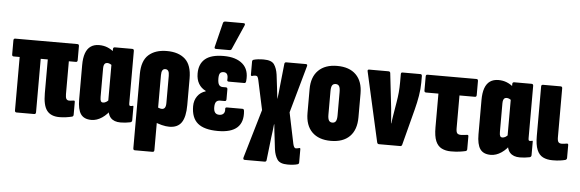

<svg xmlns="http://www.w3.org/2000/svg" viewBox="-55 -922 3927 1299"><g transform="rotate(5 1908.5 -272.5)"><path d="M365 6Q307 6 280 -29Q253 -64 253 -146V-376H205V-13Q205 0 193 0H74Q62 0 62 -13V-376H21Q10 -376 10 -389V-484Q10 -497 21 -497H444Q455 -497 455 -484V-389Q455 -376 444 -376H396V-153Q396 -130 402 -120.5Q408 -111 422 -111Q428 -111 434.5 -112Q441 -113 451 -114Q460 -116 460 -105V-19Q460 -8 451 -5Q431 0 409 3Q387 6 365 6Z M582 6Q532 6 510 -25.5Q488 -57 488 -126V-358Q488 -407 499.5 -439Q511 -471 534 -487Q557 -503 591 -503Q622 -503 648 -492.5Q674 -482 697 -462L696 -368Q685 -378 675.5 -382.5Q666 -387 657 -387Q648 -387 642.5 -383Q637 -379 634 -370.5Q631 -362 631 -348V-155Q631 -134 635.5 -126Q640 -118 651 -118Q661 -118 672 -124.5Q683 -131 691 -142L714 -81Q690 -42 654.5 -18Q619 6 582 6ZM780 6Q691 6 691 -91V-104L685 -117V-422L686 -447V-484Q686 -497 698 -497H816Q828 -497 828 -484V-130Q828 -119 830 -115Q832 -111 839 -111Q843 -111 846 -111.5Q849 -112 851 -113Q858 -116 858 -108V-16Q858 -4 846 -1Q813 6 780 6Z M893 185Q882 185 882 172V-331Q882 -422 927.5 -462.5Q973 -503 1051 -503Q1131 -503 1175.5 -462.5Q1220 -422 1220 -331V-151Q1220 -70 1194 -32Q1168 6 1111 6Q1088 6 1060 -1Q1032 -8 1008 -19V-124Q1019 -119 1030 -114.5Q1041 -110 1051 -110Q1064 -110 1071 -120Q1078 -130 1078 -153V-337Q1078 -359 1071.5 -369.5Q1065 -380 1051 -380Q1038 -380 1031.5 -369.5Q1025 -359 1025 -337V172Q1025 185 1013 185Z M1442 6Q1348 6 1304 -31Q1260 -68 1260 -147Q1260 -186 1280.5 -215Q1301 -244 1336 -254V-257Q1305 -272 1288 -300.5Q1271 -329 1271 -370Q1271 -435 1311.5 -469Q1352 -503 1437 -503Q1521 -503 1566 -463.5Q1611 -424 1603 -348Q1602 -333 1592 -333H1486Q1473 -333 1475 -346Q1479 -394 1446 -394Q1428 -394 1421 -383.5Q1414 -373 1414 -349Q1414 -319 1422.5 -306Q1431 -293 1448 -293H1470Q1481 -293 1481 -280V-213Q1481 -200 1470 -200H1439Q1421 -200 1412 -189Q1403 -178 1403 -152Q1403 -128 1412.5 -116Q1422 -104 1441 -104Q1460 -104 1470 -115Q1480 -126 1478 -146Q1476 -158 1489 -158H1595Q1605 -158 1606 -143Q1613 -69 1572 -31.5Q1531 6 1442 6ZM1381 -546Q1367 -546 1371 -560L1412 -725Q1415 -736 1428 -736H1551Q1566 -736 1559 -720L1487 -556Q1484 -546 1471 -546Z M1931 191Q1879 191 1861 164.5Q1843 138 1837 96L1828 19Q1825 -4 1822.5 -26.5Q1820 -49 1818 -72H1816Q1814 -49 1811 -26.5Q1808 -4 1805 19L1787 175Q1785 185 1775 185H1640Q1626 185 1630 169L1727 -161L1684 -361Q1681 -375 1677 -382Q1673 -389 1662 -389Q1656 -389 1650.5 -388Q1645 -387 1640 -385Q1631 -383 1631 -394V-482Q1631 -492 1640 -495Q1653 -499 1671 -501Q1689 -503 1709 -503Q1762 -503 1780 -477Q1798 -451 1804 -409L1814 -326Q1816 -306 1818.5 -286.5Q1821 -267 1823 -247H1824Q1827 -267 1829 -286.5Q1831 -306 1833 -326L1850 -487Q1852 -497 1862 -497H1995Q2008 -497 2004 -483L1914 -162L1958 49Q1961 62 1965.5 69.5Q1970 77 1978 77Q1984 77 1989.5 75.5Q1995 74 2000 73Q2008 70 2008 81V170Q2008 180 1999 183Q1986 187 1968.5 189Q1951 191 1931 191Z M2208 6Q2126 6 2080.5 -39Q2035 -84 2035 -169V-330Q2035 -413 2080.5 -458Q2126 -503 2208 -503Q2291 -503 2336 -458Q2381 -413 2381 -330V-169Q2381 -84 2336 -39Q2291 6 2208 6ZM2208 -118Q2224 -118 2231.5 -130Q2239 -142 2239 -170V-328Q2239 -357 2231.5 -368.5Q2224 -380 2208 -380Q2192 -380 2184.5 -368.5Q2177 -357 2177 -328V-170Q2177 -142 2184.5 -130Q2192 -118 2208 -118Z M2535 0Q2525 0 2522 -11L2416 -483Q2412 -497 2425 -497H2556Q2567 -497 2569 -487L2596 -250Q2598 -224 2600.5 -199Q2603 -174 2605 -148H2607Q2609 -174 2613.5 -199.5Q2618 -225 2622 -251L2629 -293Q2635 -328 2638 -360.5Q2641 -393 2641 -429V-485Q2641 -497 2651 -497H2773Q2784 -497 2784 -484V-439Q2784 -397 2776 -349.5Q2768 -302 2756 -256L2692 -10Q2689 0 2680 0Z M3024 6Q2988 6 2961 -7.5Q2934 -21 2920 -54Q2906 -87 2906 -147V-376H2822Q2810 -376 2810 -389V-484Q2810 -497 2821 -497H3154Q3165 -497 3165 -484V-389Q3165 -376 3154 -376H3049V-154Q3049 -128 3056.5 -119.5Q3064 -111 3082 -111Q3092 -111 3104 -112.5Q3116 -114 3124 -115Q3133 -116 3133 -106V-19Q3133 -8 3124 -5Q3108 -1 3083 2.5Q3058 6 3024 6Z M3294 6Q3244 6 3222 -25.5Q3200 -57 3200 -126V-358Q3200 -407 3211.5 -439Q3223 -471 3246 -487Q3269 -503 3303 -503Q3334 -503 3360 -492.5Q3386 -482 3409 -462L3408 -368Q3397 -378 3387.5 -382.5Q3378 -387 3369 -387Q3360 -387 3354.5 -383Q3349 -379 3346 -370.5Q3343 -362 3343 -348V-155Q3343 -134 3347.5 -126Q3352 -118 3363 -118Q3373 -118 3384 -124.5Q3395 -131 3403 -142L3426 -81Q3402 -42 3366.5 -18Q3331 6 3294 6ZM3492 6Q3403 6 3403 -91V-104L3397 -117V-422L3398 -447V-484Q3398 -497 3410 -497H3528Q3540 -497 3540 -484V-130Q3540 -119 3542 -115Q3544 -111 3551 -111Q3555 -111 3558 -111.5Q3561 -112 3563 -113Q3570 -116 3570 -108V-16Q3570 -4 3558 -1Q3525 6 3492 6Z M3714 6Q3676 6 3649 -7.5Q3622 -21 3608 -55Q3594 -89 3594 -149V-485Q3594 -497 3606 -497H3725Q3737 -497 3737 -485V-152Q3737 -128 3744 -119.5Q3751 -111 3766 -111Q3775 -111 3785 -112.5Q3795 -114 3802 -115Q3811 -116 3811 -105V-19Q3811 -8 3801 -4Q3786 0 3765 3Q3744 6 3714 6Z"/></g></svg>

Font: Sofia Sans Extra Condensed Black
Style: Regular
Weight: 900
Designer: Botio Nikoltchev, Ani Petrova
Foundry: lettersoup
Version: Version 4.101